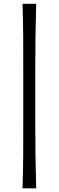

<svg xmlns="http://www.w3.org/2000/svg" viewBox="-20 -838 311 1020"><path d="M99.6 162.6H172.3Q169.6 70 168.5 -13.1Q167.4 -96.1 167.4 -180.4V-474.8Q167.4 -559.1 168.5 -642.1Q169.6 -725.2 172.3 -817.8H99.6Q102.8 -725.2 103.2 -642.1Q103.6 -559.1 103.6 -474.8V-180.4Q103.6 -96.1 103.2 -13.1Q102.8 70 99.6 162.6Z"/></svg>

Font: Pinar-VF
Style: Regular
Weight: 300
Designer: Amin Abedi
Version: Version 3.0